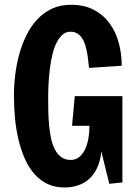

<svg xmlns="http://www.w3.org/2000/svg" viewBox="-20 -786 593 821"><path d="M360.8 -495.6Q358.9 -509.8 357.2 -526.6Q355.5 -543.5 352.3 -560.8Q349.1 -578.1 344.2 -594.2Q339.4 -610.4 331.1 -622.8Q322.8 -635.3 310.5 -642.8Q298.3 -650.4 281.2 -650.4Q261.7 -650.4 247.1 -637.5Q232.4 -624.5 221.7 -603Q210.9 -581.5 204.1 -553Q197.3 -524.4 193.4 -493.4Q189.5 -462.4 187.7 -430.4Q186 -398.4 186 -370.1Q186 -343.3 186.5 -313Q187 -282.7 189.7 -252.9Q192.4 -223.1 198 -195.8Q203.6 -168.5 214.4 -147.7Q225.1 -127 241.7 -114.5Q258.3 -102.1 282.2 -102.1Q301.8 -102.1 316.7 -113Q331.5 -124 341.8 -143.6Q352.1 -163.1 357.2 -189.9Q362.3 -216.8 362.3 -248H288.1L299.8 -375H503.4V-5.9L447.3 0Q446.8 -2 445.1 -9.3Q443.4 -16.6 440.9 -26.6Q438.5 -36.6 435.3 -48.8Q432.1 -61 429.2 -73.7Q421.9 -103 413.1 -139.2Q409.7 -95.7 392.1 -61.5Q384.8 -46.9 373.3 -33.2Q361.8 -19.5 345.2 -8.5Q328.6 2.4 306.2 9Q283.7 15.6 254.4 15.6Q214.8 15.6 183.3 0.7Q151.9 -14.2 128.2 -40.8Q104.5 -67.4 87.6 -104.2Q70.8 -141.1 60.1 -184.8Q49.3 -228.5 44.4 -277.6Q39.6 -326.7 39.6 -377.9Q39.6 -421.4 45.2 -466.8Q50.8 -512.2 62.7 -555.4Q74.7 -598.6 93.8 -636.7Q112.8 -674.8 139.9 -703.6Q167 -732.4 202.6 -749Q238.3 -765.6 283.2 -765.6Q340.3 -765.6 381.3 -743.9Q422.4 -722.2 448.7 -686Q475.1 -649.9 487.8 -602.8Q500.5 -555.7 500.5 -504.9Z"/></svg>

Font: Francois One
Style: Regular
Weight: 400
Designer: Vernon Adams
Foundry: vernon adams
Version: Version 1.000